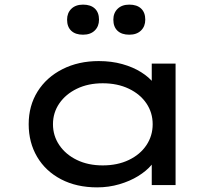

<svg xmlns="http://www.w3.org/2000/svg" viewBox="-20 -800 954 830"><path d="M400 10Q311 10 244 -25Q177 -60 140.5 -122Q104 -184 104 -263Q104 -343 142.5 -404.5Q181 -466 250 -501Q319 -536 407 -536Q462 -536 508.5 -523Q555 -510 590 -488Q625 -466 644.5 -440.5Q664 -415 665 -389H636V-525H739V0H636V-141L657 -136Q656 -112 634.5 -86.5Q613 -61 577.5 -39Q542 -17 496 -3.5Q450 10 400 10ZM424 -85Q488 -85 537 -108.5Q586 -132 613 -172.5Q640 -213 640 -263Q640 -313 613 -353Q586 -393 537 -416.5Q488 -440 424 -440Q361 -440 312.5 -416.5Q264 -393 236.5 -353Q209 -313 209 -263Q209 -213 236.5 -172.5Q264 -132 312.5 -108.5Q361 -85 424 -85ZM539 -650Q506 -650 488 -667Q470 -684 470 -715Q470 -744 488.5 -762Q507 -780 539 -780Q572 -780 590 -763Q608 -746 608 -715Q608 -686 589.5 -668Q571 -650 539 -650ZM339 -650Q306 -650 288 -667Q270 -684 270 -715Q270 -744 288.5 -762Q307 -780 339 -780Q372 -780 390 -763Q408 -746 408 -715Q408 -686 389.5 -668Q371 -650 339 -650Z"/></svg>

Font: Lexend Tera
Style: Regular
Weight: 400
Designer: Bonnie Shaver-Troup, Thomas Jockin
Foundry: Lexend
Version: Version 1.007